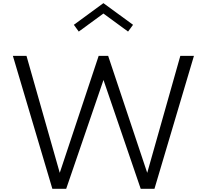

<svg xmlns="http://www.w3.org/2000/svg" viewBox="-20 -1172 1284 1192"><path d="M305 0 60 -825H144.5L351 -99L592.5 -825H651.5L894 -99L1099.5 -825H1184L939 0H853.5L622.5 -675.5L391 0ZM469 -976 438.5 -1018 622 -1152.5 806 -1018 775 -976 622 -1088Z"/></svg>

Font: Spartan Thin
Style: Regular
Weight: 400
Version: Version 1.004